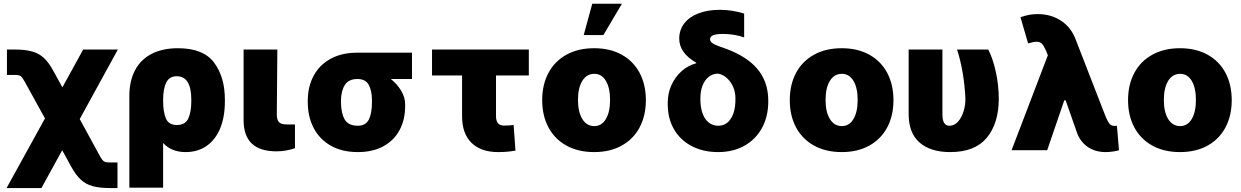

<svg xmlns="http://www.w3.org/2000/svg" viewBox="-20 -791 6536 1011"><path d="M216.8 -167.5 114.3 -353.5Q102.1 -375.5 95.7 -383.5Q89.4 -391.6 81.1 -394Q72.8 -396.5 54.7 -396.5H16.6V-530.3H54.7Q111.8 -530.3 148.2 -520.3Q184.6 -510.3 210.7 -486.3Q236.8 -462.4 260.7 -418L308.6 -331.1L418 -530.3H600.6L399.9 -164.1L501 21.5Q512.2 42.5 519 51Q525.9 59.6 534.2 62Q542.5 64.5 560.5 64.5H598.6V199.2H560.5Q503.9 199.2 467.8 189.2Q431.6 179.2 405.5 155Q379.4 130.9 354.5 85.9L307.6 0L198.2 199.2H14.6Z M917 -537.1Q1050.8 -537.1 1107.4 -461.2Q1164.1 -385.3 1164.1 -266.6V-256.8Q1164.1 -175.3 1139.4 -115.2Q1114.7 -55.2 1068.1 -22.7Q1021.5 9.8 957 9.8Q882.8 9.8 838.9 -38.1V197.3H661.1V-285.2Q661.1 -364.7 691.2 -421.4Q721.2 -478 778.8 -507.6Q836.4 -537.1 917 -537.1ZM911.1 -132.8Q956.5 -132.8 971.9 -168Q987.3 -203.1 987.3 -256.8V-266.6Q987.3 -389.6 910.2 -389.6Q872.1 -389.6 855.5 -356.7Q838.9 -323.7 838.9 -262.7V-260.7Q838.9 -202.1 853.5 -167.5Q868.2 -132.8 911.1 -132.8Z M1440.4 -530.3 1437.5 -185.5Q1438.5 -157.7 1450 -146.7Q1461.4 -135.7 1491.2 -135.7H1533.2V-10.7Q1486.3 5.9 1435.5 5.9Q1262.7 5.9 1262.7 -158.2V-530.3Z M1862.3 -513.7H2149.4V-375H2038.1Q2071.8 -347.7 2092.5 -313Q2113.3 -278.3 2113.3 -242.2V-232.4Q2113.3 -160.6 2084 -106Q2054.7 -51.3 1998.5 -20.8Q1942.4 9.8 1864.3 9.8Q1781.2 9.8 1721.9 -23.9Q1662.6 -57.6 1631.8 -116.7Q1601.1 -175.8 1600.6 -251V-262.7Q1601.1 -335.4 1631.6 -392.3Q1662.1 -449.2 1720.9 -481.4Q1779.8 -513.7 1862.3 -513.7ZM1864.3 -128.9Q1905.3 -128.9 1921.9 -161.1Q1938.5 -193.4 1938.5 -251V-262.7Q1938.5 -314.5 1921.4 -344.7Q1904.3 -375 1862.3 -375Q1816.4 -375 1796.4 -344.5Q1776.4 -314 1775.4 -262.7V-251Q1776.4 -192.9 1795.7 -160.9Q1814.9 -128.9 1864.3 -128.9Z M2764.6 -393.6H2591.8V-179.7Q2591.8 -155.3 2601.6 -142.6Q2611.3 -129.9 2633.8 -129.9Q2650.4 -129.9 2661.1 -130.6Q2671.9 -131.3 2684.6 -132.8L2694.3 2Q2671.9 5.9 2651.4 7.8Q2630.9 9.8 2602.5 9.8Q2512.7 9.8 2462.9 -38.8Q2413.1 -87.4 2413.1 -178.7V-393.6H2254.9V-530.3H2764.6Z M2835 -263.7Q2835 -345.2 2867.9 -407Q2900.9 -468.8 2962.6 -502.9Q3024.4 -537.1 3108.4 -537.1Q3192.4 -537.1 3253.9 -502.9Q3315.4 -468.8 3348.1 -407Q3380.9 -345.2 3380.9 -263.7Q3380.9 -182.1 3348.1 -120.4Q3315.4 -58.6 3253.9 -24.4Q3192.4 9.8 3108.4 9.8Q3024.4 9.8 2962.6 -24.4Q2900.9 -58.6 2867.9 -120.4Q2835 -182.1 2835 -263.7ZM3192.4 -264.6Q3192.4 -328.6 3170.2 -365.5Q3147.9 -402.3 3109.4 -402.3Q3069.3 -402.3 3046.4 -365.5Q3023.4 -328.6 3023.4 -264.6Q3023.4 -201.2 3046.4 -164.1Q3069.3 -127 3109.4 -127Q3147.9 -127 3170.2 -164.1Q3192.4 -201.2 3192.4 -264.6ZM3098.6 -771.5H3254.9L3157.2 -606.4H3053.7Z M3771.5 -739.3Q3833 -739.3 3898.4 -719.7V-593.8Q3877 -602.1 3847.9 -607.2Q3818.8 -612.3 3788.1 -612.3Q3751.5 -612.3 3735.1 -605.5Q3718.8 -598.6 3718.8 -584Q3718.8 -572.8 3731.9 -563.5Q3745.1 -554.2 3775.4 -543.9Q3901.4 -502.9 3962.9 -434.1Q4024.4 -365.2 4025.4 -264.6V-254.9Q4024.9 -176.3 3991.9 -116.5Q3959 -56.6 3899.4 -23.4Q3839.8 9.8 3761.7 9.8Q3682.6 9.8 3622.3 -21.7Q3562 -53.2 3529.1 -110.1Q3496.1 -167 3496.1 -242.2V-251Q3496.1 -299.8 3515.6 -343Q3535.2 -386.2 3569.3 -416.5Q3603.5 -446.8 3646.5 -458L3645.5 -460.9Q3600.1 -487.8 3578.4 -519Q3556.6 -550.3 3556.6 -587.9Q3556.6 -633.3 3583 -667.7Q3609.4 -702.1 3658 -720.7Q3706.5 -739.3 3771.5 -739.3ZM3761.7 -128.9Q3804.2 -128.9 3828.4 -166.3Q3852.5 -203.6 3852.5 -267.6V-274.4Q3852.5 -305.2 3840.6 -333Q3828.6 -360.8 3807.9 -379.6Q3787.1 -398.4 3761.7 -403.3Q3733.9 -403.3 3712.6 -387Q3691.4 -370.6 3679.7 -341.3Q3668 -312 3668 -274.4V-267.6Q3668 -225.6 3679.2 -194.3Q3690.4 -163.1 3711.7 -146Q3732.9 -128.9 3761.7 -128.9Z M4138.7 -263.7Q4138.7 -345.2 4171.6 -407Q4204.6 -468.8 4266.4 -502.9Q4328.1 -537.1 4412.1 -537.1Q4496.1 -537.1 4557.6 -502.9Q4619.1 -468.8 4651.9 -407Q4684.6 -345.2 4684.6 -263.7Q4684.6 -182.1 4651.9 -120.4Q4619.1 -58.6 4557.6 -24.4Q4496.1 9.8 4412.1 9.8Q4328.1 9.8 4266.4 -24.4Q4204.6 -58.6 4171.6 -120.4Q4138.7 -182.1 4138.7 -263.7ZM4496.1 -264.6Q4496.1 -328.6 4473.9 -365.5Q4451.7 -402.3 4413.1 -402.3Q4373 -402.3 4350.1 -365.5Q4327.1 -328.6 4327.1 -264.6Q4327.1 -201.2 4350.1 -164.1Q4373 -127 4413.1 -127Q4451.7 -127 4473.9 -164.1Q4496.1 -201.2 4496.1 -264.6Z M4942.4 -530.3V-191.4Q4942.4 -157.2 4951.9 -143.1Q4961.4 -128.9 4978.5 -128.9Q5004.9 -128.9 5024.2 -150.1Q5043.5 -171.4 5053.5 -203.9Q5063.5 -236.3 5063.5 -269.5Q5061 -335.4 5049.8 -403.3Q5038.6 -471.2 5019.5 -530.3H5183.6Q5207.5 -484.9 5223.1 -415.3Q5238.8 -345.7 5239.3 -269.5Q5238.3 -140.1 5175.8 -65.2Q5113.3 9.8 4983.4 9.8Q4879.9 9.8 4822 -40.5Q4764.2 -90.8 4764.6 -192.4V-530.3Z M5653.3 -85.9 5591.3 -262.7H5584L5494.1 0H5306.6L5497.6 -500L5488.3 -523.4Q5476.6 -550.3 5466.3 -560.8Q5456.1 -571.3 5438.5 -571.3Q5422.9 -571.3 5393.6 -562.5L5353.5 -700.2Q5378.4 -709 5399.2 -712.9Q5419.9 -716.8 5443.4 -716.8Q5514.6 -716.8 5567.6 -681.6Q5620.6 -646.5 5644.5 -582L5795.9 -192.4Q5806.6 -164.6 5814 -151.4Q5821.3 -138.2 5829.1 -133.1Q5836.9 -127.9 5849.6 -127.9Q5857.4 -127.9 5861.3 -128.9L5872.1 0Q5861.3 3.9 5840.6 6.8Q5819.8 9.8 5801.8 9.8Q5749.5 9.8 5710.9 -15.1Q5672.4 -40 5653.3 -85.9Z M5919.9 -263.7Q5919.9 -345.2 5952.9 -407Q5985.8 -468.8 6047.6 -502.9Q6109.4 -537.1 6193.4 -537.1Q6277.3 -537.1 6338.9 -502.9Q6400.4 -468.8 6433.1 -407Q6465.8 -345.2 6465.8 -263.7Q6465.8 -182.1 6433.1 -120.4Q6400.4 -58.6 6338.9 -24.4Q6277.3 9.8 6193.4 9.8Q6109.4 9.8 6047.6 -24.4Q5985.8 -58.6 5952.9 -120.4Q5919.9 -182.1 5919.9 -263.7ZM6277.3 -264.6Q6277.3 -328.6 6255.1 -365.5Q6232.9 -402.3 6194.3 -402.3Q6154.3 -402.3 6131.3 -365.5Q6108.4 -328.6 6108.4 -264.6Q6108.4 -201.2 6131.3 -164.1Q6154.3 -127 6194.3 -127Q6232.9 -127 6255.1 -164.1Q6277.3 -201.2 6277.3 -264.6Z"/></svg>

Font: Pretendard GOV Black
Style: Regular
Weight: 900
Designer: Base glyphs from Inter by Rasmus Andersson; Hangeul glyphs from Noto Sans CJK(Source Han Sans) by Jang Soo-young and Kan
Foundry: Kil Hyung-jin
Version: Version 1.309